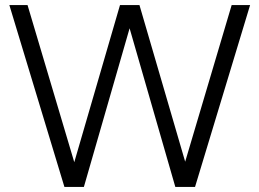

<svg xmlns="http://www.w3.org/2000/svg" viewBox="-20 -740 1027 760"><path d="M493 -628 312 0H235L17 -720H89L274 -98L455 -720H532L713 -100L897 -720H970L752 0H674Z"/></svg>

Font: Aspekta 300
Style: Regular
Weight: 300
Designer: Ivo Dolenc
Version: Version 2.000